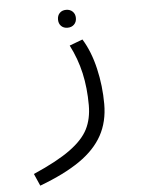

<svg xmlns="http://www.w3.org/2000/svg" viewBox="-57 -688 714 930"><g transform="rotate(-5 300.0 -223.0)"><path d="M369 -172.5Q369 -256 352.8 -328.5Q336.5 -401 302 -468L366 -492Q404.5 -429.5 424.2 -344.5Q444 -259.5 444 -171.5Q444 -85.5 408 -19.8Q372 46 297 98Q222 150 101 195.5L75 136.5Q192 85.5 255.5 39.2Q319 -7 344 -56.5Q369 -106 369 -172.5ZM256.5 -598.5Q256.5 -618 268.2 -630Q280 -642 299.5 -642Q319 -642 331.2 -630Q343.5 -618 343.5 -598.5Q343.5 -579 331.2 -567Q319 -555 299.5 -555Q280 -555 268.2 -567Q256.5 -579 256.5 -598.5Z"/></g></svg>

Font: JuliaMono Light
Style: Italic
Weight: 300
Italic angle: -9°
Monospace: yes
Designer: cormullion
Foundry: corm
Version: Version 0.054; ttfautohint (v1.8.4)